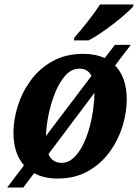

<svg xmlns="http://www.w3.org/2000/svg" viewBox="-20 -786 618 856"><path d="M12 50 87 -49Q64 -75 52 -111Q40 -147 40 -195Q40 -251 59 -312.5Q78 -374 116.5 -427Q155 -480 214 -513Q273 -546 352 -546Q406 -546 447 -527L492 -586H563L493 -494Q518 -469 531.5 -431Q545 -393 545 -342Q545 -287 527 -226Q509 -165 471 -111.5Q433 -58 374.5 -24Q316 10 236 10Q176 10 132 -14L84 50ZM334 -480Q299 -480 272 -450Q245 -420 226 -373Q207 -326 196.5 -274.5Q186 -223 185 -180L388 -448Q371 -480 334 -480ZM254 -60Q284 -60 307.5 -81.5Q331 -103 349 -138.5Q367 -174 378.5 -216Q390 -258 395.5 -299Q401 -340 401 -372L196 -99Q213 -60 254 -60ZM309 -606 312 -619Q338 -648 371 -690Q404 -732 426 -766H576L573 -756Q561 -743 538.5 -723Q516 -703 487.5 -681Q459 -659 429.5 -639Q400 -619 375 -606Z"/></svg>

Font: Noto Serif SemiCondensed
Style: Bold Italic
Weight: 700
Width: 4
Italic angle: -12°
Designer: Monotype Design Team
Foundry: Monotype Imaging Inc.
Version: Version 2.014